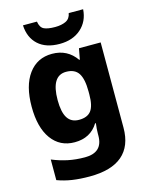

<svg xmlns="http://www.w3.org/2000/svg" viewBox="-145 -867 928 1196"><g transform="rotate(-15 318.5 -268.5)"><path d="M406 -479H410L423 -549H563V1Q563 119 492.5 179.5Q422 240 282 240Q219 240 169.5 232.5Q120 225 74 208V75Q125 96 175.5 106.5Q226 117 284 117Q399 117 399 8V-3Q399 -34 404 -71H399Q349 10 247 10Q152 10 98 -64.5Q44 -139 44 -273Q44 -408 99.5 -483.5Q155 -559 251 -559Q350 -559 406 -479ZM211 -271Q211 -193 235 -155.5Q259 -118 309 -118Q363 -118 387 -149.5Q411 -181 411 -254V-274Q411 -354 387 -391Q363 -428 307 -428Q211 -428 211 -271ZM315 -606Q227 -606 177 -651.5Q127 -697 123 -777H213Q219 -738 243 -726.5Q267 -715 315 -715Q356 -715 384 -728.5Q412 -742 418 -777H511Q506 -700 453 -653Q400 -606 315 -606Z"/></g></svg>

Font: Noto Sans UI ExtraBold
Style: Regular
Weight: 800
Designer: Monotype Design Team
Foundry: Monotype Imaging Inc.
Version: Version 1.001